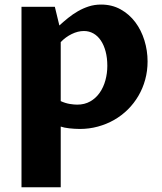

<svg xmlns="http://www.w3.org/2000/svg" viewBox="-20 -547 700 829"><path d="M242.2 -110.4Q262.7 -101.1 281.7 -98.1Q300.8 -95.2 313 -95.2Q345.2 -95.2 369.6 -109.1Q394 -123 410.4 -146.5Q426.8 -169.9 435.1 -200.2Q443.4 -230.5 443.4 -262.7Q443.4 -296.9 436 -324.7Q428.7 -352.5 415.3 -372.3Q401.9 -392.1 383.3 -402.6Q364.7 -413.1 342.3 -413.1Q316.4 -413.1 289.8 -400.1Q263.2 -387.2 242.2 -365.2ZM236.3 -437Q254.4 -453.6 274.4 -469.7Q294.4 -485.8 316.4 -498.5Q338.4 -511.2 363.3 -519.3Q388.2 -527.3 416.5 -527.3Q463.4 -527.3 500.7 -506.6Q538.1 -485.8 564 -451.4Q589.8 -417 603.5 -372.8Q617.2 -328.6 617.2 -281.7Q617.2 -240.7 606.9 -203.1Q596.7 -165.5 577.6 -133.1Q558.6 -100.6 532 -74.2Q505.4 -47.9 472.9 -29.3Q440.4 -10.7 402.8 -0.5Q365.2 9.8 324.7 9.8Q313.5 9.8 301.8 9Q290 8.3 279.1 7.1Q268.1 5.9 258.5 3.9Q249 2 242.2 -0.5V261.7H72.8V-517.6H216.8Z"/></svg>

Font: Proza Libre
Style: Bold
Weight: 700
Designer: Jasper de Waard
Foundry: Jasper de Waard
Version: Version 1.000; ttfautohint (v1.4.1.8-43bc)